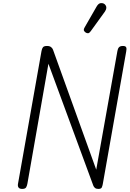

<svg xmlns="http://www.w3.org/2000/svg" viewBox="-20 -1227 842 1247"><path d="M124 0Q108 0 101.2 -8.2Q94.5 -16.5 96.5 -31L249.5 -895Q252.5 -912 259.2 -920.2Q266 -928.5 285.5 -928.5Q302.5 -928.5 312 -920.8Q321.5 -913 324.5 -903.5L605 -125L742.5 -895.5Q745 -911.5 752.8 -920Q760.5 -928.5 778.5 -928.5Q795.5 -928.5 799.5 -919.5Q803.5 -910.5 799.5 -891.5L647.5 -31Q645.5 -20 641.2 -10Q637 0 618.5 0Q605 0 597.2 -6.2Q589.5 -12.5 586 -21.5L294.5 -813L158 -34.5Q156 -22 150.2 -11Q144.5 0 124 0ZM537.5 -1015Q529.5 -1020 525.5 -1027.5Q521.5 -1035 530.5 -1050.5L607.5 -1184.5Q620 -1206 635.2 -1206.8Q650.5 -1207.5 659.5 -1200Q671 -1189.5 670.5 -1176.8Q670 -1164 661.5 -1152L569 -1024Q560 -1011.5 552.2 -1011.2Q544.5 -1011 537.5 -1015Z"/></svg>

Font: Edu AU VIC WA NT Hand
Style: Regular
Weight: 400
Designer: Tina and Corey Anderson, Eben Sorkin, Mirko Velimirovic
Foundry: Google for Education
Version: Version 1.001